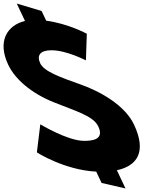

<svg xmlns="http://www.w3.org/2000/svg" viewBox="-202 -952 943 1081"><path d="M-107.6 -932 -61.2 -833.9C-161.8 -810.2 -218.1 -719.5 -156 -588C-115.3 -502 -20.9 -425 101.3 -376C222.4 -327 323.2 -300 351.5 -240C387.9 -163 311.8 -159 270.8 -159C178.8 -159 24.9 -252 24.9 -252L5.6 -94C5.6 -94 158.5 4.9 339.8 14.3L369.9 78L504.5 109L456.1 6.5C566.2 -17.2 627.1 -92.9 552.3 -251C501.3 -359 363.4 -437 253 -476C140.1 -516 46.5 -549 24.7 -595C3.4 -640 23.7 -669 87.7 -669C172.7 -669 281.7 -612 281.7 -612L286.8 -762C286.8 -762 182.2 -819.1 58 -835.6L32.3 -890Z"/></svg>

Font: Hussar
Style: BdOpOblFive
Weight: 700
Foundry: Cannot Into Space Fonts
Version: Version 2.00